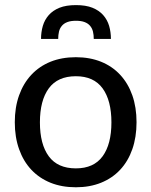

<svg xmlns="http://www.w3.org/2000/svg" viewBox="-20 -746 609 772"><path d="M285 -516Q341 -516 386.2 -497.8Q431.5 -479.5 463.2 -445.2Q495 -411 512 -362.8Q529 -314.5 529 -254.5Q529 -194.5 512 -146Q495 -97.5 463.2 -63.5Q431.5 -29.5 386.2 -11.2Q341 7 285 7Q228.5 7 183.2 -11.2Q138 -29.5 106 -63.5Q74 -97.5 56.8 -146Q39.5 -194.5 39.5 -254.5Q39.5 -314.5 56.8 -362.8Q74 -411 106 -445.2Q138 -479.5 183.2 -497.8Q228.5 -516 285 -516ZM285 -69Q357 -69 392.5 -117.5Q428 -166 428 -254Q428 -342 392.5 -390.8Q357 -439.5 285 -439.5Q212 -439.5 176.2 -390.8Q140.5 -342 140.5 -254Q140.5 -166 176.2 -117.5Q212 -69 285 -69ZM285.5 -725.5Q325 -725.5 351.8 -714.8Q378.5 -704 395 -685.2Q411.5 -666.5 418.8 -641.8Q426 -617 426 -589.5H357Q357 -605.5 353.8 -619Q350.5 -632.5 342.2 -642.2Q334 -652 320.2 -657.2Q306.5 -662.5 285.5 -662.5Q264.5 -662.5 250.8 -657.2Q237 -652 228.8 -642.2Q220.5 -632.5 217.2 -619Q214 -605.5 214 -589.5H145Q145 -617 152.2 -641.8Q159.5 -666.5 176 -685.2Q192.5 -704 219.2 -714.8Q246 -725.5 285.5 -725.5Z"/></svg>

Font: Lato 2
Style: Regular
Weight: 500
Designer: Lukasz Dziedzic with Adam Twardoch and Botio Nikoltchev
Foundry: tyPoland Lukasz Dziedzic
Version: Version 2.015; 2015-08-06; http://www.latofonts.com/